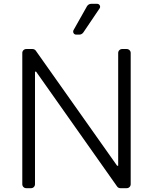

<svg xmlns="http://www.w3.org/2000/svg" viewBox="-20 -984 800 1004"><path d="M96.6 -21V-707Q96.6 -715.6 102.6 -721.6Q108.7 -727.6 117.5 -727.6H150.2Q155.2 -727.6 159.8 -725.3Q164.4 -723 167.3 -718.8L592.3 -117.5H598V-707Q598 -715.6 604 -721.6Q610.1 -727.6 618.6 -727.6H642.4Q651.3 -727.6 657.3 -721.6Q663.4 -715.6 663.4 -707V-21Q663.4 -12.1 657.3 -6Q651.3 0 642.4 0H609.4Q604.4 0 599.8 -2.3Q595.2 -4.6 592.3 -8.9L168.7 -609.4H163V-21Q163 -12.1 157 -6Q150.9 0 142.4 0H117.5Q108.7 0 102.6 -6Q96.6 -12.1 96.6 -21ZM364.3 -826 434.7 -951Q438.2 -957 444.2 -960.6Q450.3 -964.1 457.4 -964.1H487.9Q494.7 -964.1 499.1 -959.5Q503.6 -954.9 503.6 -948.5Q503.6 -944.6 500.7 -940L415.8 -814.3Q411.9 -808.9 406.4 -805.9Q400.9 -802.9 394.5 -802.9H377.8Q371.4 -802.9 367 -807.5Q362.6 -812.1 362.6 -818.5Q362.6 -822.8 364.3 -826Z"/></svg>

Font: DeltaSans Light
Style: Regular
Weight: 300
Designer: Rasmus Andersson
Foundry: rsms
Version: Version 3.012